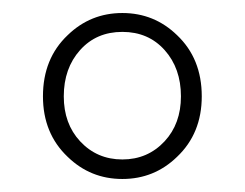

<svg xmlns="http://www.w3.org/2000/svg" viewBox="-20 -773 376 295"><path d="M84 -532Q46 -568 46 -625Q46 -683 84 -719Q119 -753 168 -753Q217 -753 252 -719Q290 -683 290 -625Q290 -568 252 -532Q217 -498 168 -498Q119 -498 84 -532ZM233 -556Q258 -583 258 -625Q258 -668 233 -696Q208 -724 168 -724Q128 -724 103 -696Q78 -668 78 -625Q78 -583 103 -556Q129 -528 168 -528Q207 -528 233 -556Z"/></svg>

Font: Noto Sans CJK TC Thin
Style: Regular
Weight: 250
Designer: Ryoko NISHIZUKA ???? (kana & ideographs); Paul D. Hunt (Latin, Greek & Cyrillic); Wenlong ZHANG ??? (bopomofo); Sandoll 
Foundry: Adobe Systems Incorporated
Version: Version 1.004 January 19, 2016